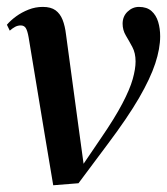

<svg xmlns="http://www.w3.org/2000/svg" viewBox="-26 -540 495 570"><path d="M59 -429Q55.5 -449 50.5 -456.8Q45.5 -464.5 35.5 -464.5Q27 -464.5 19.2 -460.5Q11.5 -456.5 3 -449L-5.5 -466.5Q5.5 -479.5 22 -491.5Q38.5 -503.5 58.8 -511.5Q79 -519.5 101 -519.5Q125 -519.5 138.8 -509.5Q152.5 -499.5 159.8 -481.2Q167 -463 170 -437.5L207.5 -160.5L224 -40L198.5 -19L274.5 -131Q315 -190 337.2 -232.5Q359.5 -275 368 -305.2Q376.5 -335.5 376.5 -357.5Q376.5 -382.5 367 -400.2Q357.5 -418 347.8 -434.2Q338 -450.5 338 -469.5Q338 -491.5 352.8 -505.5Q367.5 -519.5 386.5 -519.5Q410 -519.5 423.8 -507.2Q437.5 -495 443.5 -475.2Q449.5 -455.5 449.5 -432Q449.5 -396 435 -351.8Q420.5 -307.5 386.8 -249.2Q353 -191 294 -112.5L207 4L132 10L106.5 -142Z"/></svg>

Font: Merriweather 144pt Medium
Style: Italic
Weight: 500
Italic angle: -7.8°
Version: Version 2.101